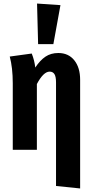

<svg xmlns="http://www.w3.org/2000/svg" viewBox="-20 -845 520 1083"><path d="M432 -395V218L296 204V-380Q296 -413 287 -427Q278 -441 260 -441Q225 -441 188 -371V0H52V-375Q52 -463 35 -526L159 -543Q174 -506 179 -464Q206 -505 236.5 -525.5Q267 -546 309 -546Q366 -546 399 -505Q432 -464 432 -395ZM321 -816 281 -596H195L189 -825Z"/></svg>

Font: Fira Sans Compressed SemiBold
Style: Regular
Weight: 600
Width: 1
Designer: bBox Type GmbH & Carrois Corporate GbR & Edenspiekermann AG
Foundry: bBox Type GmbH & Carrois Corporate GbR & Edenspiekermann AG
Version: Version 4.301